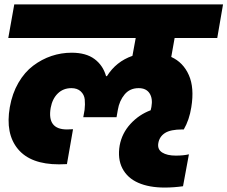

<svg xmlns="http://www.w3.org/2000/svg" viewBox="-20 -760 1019 860"><path d="M17.1 -589.8 43.9 -740.2H979L953.1 -589.8H762.2L747.1 -504.9Q800.8 -480.5 825.9 -423.6Q851.1 -366.7 836.9 -279.8Q828.1 -223.1 803.2 -180.2H796.9Q743.7 -180.2 718.8 -164.1Q693.8 -147.9 689 -118.2Q684.6 -90.8 706.5 -76.9Q728.5 -63 767.1 -63Q802.2 -63 826.2 -68.8L799.8 74.2Q757.8 80.1 717.8 80.1Q647.9 80.1 599.4 58.8Q550.8 37.6 528.3 -5.6Q505.9 -48.8 516.1 -108.9Q526.4 -163.6 564.5 -205.1Q602.5 -246.6 654.8 -266.1Q655.3 -268.6 656.5 -273.4Q657.7 -278.3 658.2 -280.8Q665 -318.8 649.9 -342Q634.8 -365.2 601.1 -365.2Q561.5 -365.2 538.1 -336.9Q514.6 -308.6 507.8 -268.1L502 -234.9H353L358.9 -268.1Q361.8 -293 359.6 -314.5Q357.4 -335.9 341.8 -350.6Q326.2 -365.2 299.8 -365.2Q263.2 -365.2 238.8 -341.3Q214.4 -317.4 207 -276.9Q190.4 -180.2 279.8 -180.2Q295.9 -180.2 307.1 -181.2L279.8 -24.9Q262.7 -23.9 244.1 -23.9Q117.2 -23.9 60.3 -92.5Q3.4 -161.1 23.9 -279.8Q34.7 -341.3 62.5 -389.2Q90.3 -437 128.7 -465.8Q167 -494.6 210.7 -509.3Q254.4 -523.9 300.8 -523.9Q365.2 -523.9 403.3 -495.6Q441.4 -467.3 455.1 -418.9H459Q500 -484.4 573.2 -509.8L587.9 -589.8Z"/></svg>

Font: Poppins ExtraBold
Style: Italic
Weight: 800
Italic angle: -10°
Designer: Ninad Kale (Devanagari), Jonny Pinhorn (Latin)
Foundry: Indian Type Foundry
Version: Version 3.200;PS 1.000;hotconv 16.6.54;makeotf.lib2.5.65590